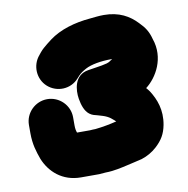

<svg xmlns="http://www.w3.org/2000/svg" viewBox="-71 -829 727 741"><g transform="rotate(-10 292.5 -459.0)"><path d="M111.5 -478C64.3 -478 25 -439.4 25 -392V-360C25 -315.9 34.7 -286.8 45.6 -256.2C66.8 -203.2 114.5 -158 188 -158H259C269.2 -158.8 274.9 -159.3 284.9 -160C317.5 -160.2 350.5 -168.3 373.6 -173.6L399.6 -179.6C408.9 -181.8 417.2 -183.7 430.6 -186.9C453.2 -194.1 473.2 -205.5 490.9 -221.6C516.8 -245.4 530 -267.6 536.6 -301.8C547.5 -359.5 529.5 -403.8 507.8 -437.9C503.2 -444.5 500.1 -448.2 495.3 -453.7C538.1 -486.4 580.8 -557.7 552.9 -636.4C545.1 -666.4 533.2 -684.1 512 -705.4C482.5 -736.7 443.1 -760 383 -760C361.6 -760 344.7 -757.2 328.9 -755.9C267.9 -750.8 209.3 -733.7 166.8 -701.9L148.3 -687.5C138.6 -679.4 128 -671.2 119.5 -660.6L111.9 -651.1C81 -615.5 84.1 -560.8 118.9 -529.8C153.7 -498.8 208.9 -499.9 241 -536.8L249.1 -545.8C258.8 -555.4 265.3 -559.9 280.1 -568.1C302 -580.1 341.8 -587 381 -587C382.6 -587 382.8 -587 385.4 -586.9C382.1 -584.5 376.2 -580.6 371.1 -577.5L361.6 -573.8C361.1 -573.7 360.2 -573.5 359.6 -573.4L341.6 -569.4C329.1 -566.6 305.2 -564.2 286.8 -560.7C231 -551.6 226.2 -493.2 232.1 -458.2C236.2 -433.4 244.1 -408.6 261.4 -395.3C272.8 -386.7 281.4 -385.9 292.1 -383L311.8 -377.1C322.1 -374 334 -368.3 341.2 -362.6L353 -352.8C355.3 -350.9 357.1 -349.2 359.1 -347.1C333.6 -340.8 305.3 -335.2 274.7 -332C267.5 -331.9 262.3 -331.8 253.8 -331H202.7C199.8 -339.3 198 -346.4 198 -360V-392C198 -439.4 158.7 -478 111.5 -478Z"/></g></svg>

Font: Smoothie
Style: Bd
Weight: 700
Foundry: Cannot Into Space Fonts
Version: Version 0.8